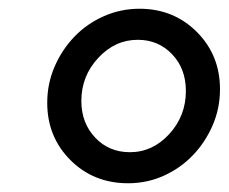

<svg xmlns="http://www.w3.org/2000/svg" viewBox="-20 -730 523 439"><path d="M88 -495Q88 -539 105 -578Q122 -617 150.5 -646.5Q179 -676 217.5 -693Q256 -710 299 -710Q377 -710 430 -657Q483 -604 483 -526Q483 -482 466 -443Q449 -404 420.5 -374.5Q392 -345 354 -328Q316 -311 273 -311Q194 -311 141 -364Q88 -417 88 -495ZM405 -522Q405 -573 373.5 -606Q342 -639 295 -639Q243 -639 204.5 -597.5Q166 -556 166 -499Q166 -449 197.5 -415.5Q229 -382 277 -382Q329 -382 367 -423.5Q405 -465 405 -522Z"/></svg>

Font: Red Hat Display Medium
Style: Italic
Weight: 500
Italic angle: -12°
Designer: Pentagram / MCKL
Foundry: Pentagram / MCKL
Version: Version 1.003; Red Hat Display Medium Italic